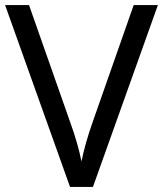

<svg xmlns="http://www.w3.org/2000/svg" viewBox="-20 -734 640 754"><path d="M600 -714 345 0H255L0 -714H94L255 -256Q271 -212 282 -173.5Q293 -135 300 -100Q307 -135 318 -174Q329 -213 345 -258L505 -714Z"/></svg>

Font: Noto Sans Tifinagh Hawad
Style: Regular
Weight: 400
Designer: JamraPatel
Foundry: JamraPatel LLC
Version: Version 2.006; ttfautohint (v1.8.4.7-5d5b)